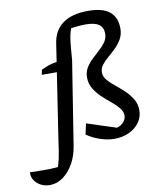

<svg xmlns="http://www.w3.org/2000/svg" viewBox="-225 -829 924 1114"><g transform="rotate(-10 237.0 -271.5)"><path d="M-22 207Q-52 207 -76 194Q-100 181 -113 159.5Q-126 138 -124 114Q-88 115 -43 115.5Q2 116 42 112Q50 85 54.5 65Q59 45 62.5 21.5Q66 -2 71 -38L156 -595Q167 -672 221.5 -711Q276 -750 371 -750Q456 -750 497 -716.5Q538 -683 538 -617Q538 -582 522.5 -555Q507 -528 485 -506.5Q463 -485 440.5 -466Q418 -447 403 -427.5Q388 -408 388 -384Q388 -360 405.5 -339Q423 -318 449.5 -297Q476 -276 502 -251.5Q528 -227 546 -197.5Q564 -168 564 -131Q564 -91 541.5 -59.5Q519 -28 480 -10Q441 8 394 8Q355 8 311 -6.5Q267 -21 232 -46L246 -109L419 -53Q443 -60 458.5 -77.5Q474 -95 474 -116Q474 -139 456.5 -160.5Q439 -182 412.5 -203.5Q386 -225 360 -249.5Q334 -274 316 -303.5Q298 -333 298 -370Q298 -402 313 -427Q328 -452 350 -472.5Q372 -493 394 -513Q416 -533 431 -554.5Q446 -576 446 -603Q446 -639 421.5 -657Q397 -675 342 -675Q313 -675 277 -670.5Q241 -666 197 -659L265 -687Q256 -667 251 -650Q246 -633 242.5 -612Q239 -591 236.5 -560.5Q234 -530 230 -483L152 10Q143 66 117.5 110.5Q92 155 56 181Q20 207 -22 207ZM42 -431 48 -460Q72 -472 95 -479.5Q118 -487 143 -490H187L175 -431Z"/></g></svg>

Font: Piazzolla Thin SemiBold
Style: Italic
Weight: 600
Italic angle: -11.3°
Version: Version 2.005